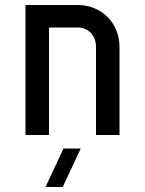

<svg xmlns="http://www.w3.org/2000/svg" viewBox="-20 -540 580 768"><path d="M82 0H176V-430H291C333 -430 364 -398 364 -353V0H458V-353C458 -448 386 -520 291 -520H82ZM162 208H231L303 54H234Z"/></svg>

Font: Grotesk 02 Mince
Style: Bold
Weight: 400
Designer: Frank Adebiaye, contributions by Jérémy Landes, Ariel Martín Pérez
Foundry: Velvetyne Type Foundry
Version: Version 3.000;Glyphs 3.1.2 (3150)